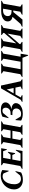

<svg xmlns="http://www.w3.org/2000/svg" viewBox="2125 -2736 758 5048"><g transform="rotate(-90 2504.0 -212.0)"><path d="M300 10Q222 10 165.5 -19.5Q109 -49 78.5 -101.5Q48 -154 48 -223Q48 -292 75 -355Q102 -418 150.5 -466.5Q199 -515 263.5 -543Q328 -571 403 -571Q456 -571 490 -560.5Q524 -550 558 -530L541 -365H524L469 -497Q455 -509 438 -515.5Q421 -522 396 -522Q332 -522 284.5 -480.5Q237 -439 210.5 -368.5Q184 -298 184 -213Q184 -133 221.5 -86.5Q259 -40 323 -40Q378 -40 418 -66L514 -184H530L494 -36Q460 -15 410 -2.5Q360 10 300 10Z M586 0 589 -16 664 -57 743 -503 683 -544 686 -560H1131L1105 -413H1089L1052 -509H877L842 -313H961L1021 -383H1037L1003 -195H986L953 -267H834L795 -51H992L1074 -174H1090L1059 0Z M1140 0 1143 -16 1214 -57 1293 -503 1233 -544 1236 -560H1497L1494 -544L1425 -503L1392 -314H1598L1632 -503L1576 -544L1579 -560H1839L1836 -544L1764 -503L1684 -57L1746 -16L1743 0H1482L1485 -16L1552 -57L1589 -265H1383L1346 -57L1405 -16L1402 0Z M2121 -527Q2100 -527 2083.5 -522.5Q2067 -518 2056 -510L1937 -367H1921L1961 -528Q2001 -547 2044.5 -557.5Q2088 -568 2145 -568Q2243 -568 2289.5 -533.5Q2336 -499 2336 -445Q2336 -412 2315.5 -379.5Q2295 -347 2255.5 -323.5Q2216 -300 2158 -292Q2235 -284 2276 -252.5Q2317 -221 2317 -173Q2317 -128 2286 -86.5Q2255 -45 2193 -18.5Q2131 8 2038 8Q1983 8 1935 -4Q1887 -16 1858 -36L1870 -182H1885L1961 -53Q1968 -48 1987.5 -42Q2007 -36 2035 -36Q2081 -36 2112 -54Q2143 -72 2159.5 -101Q2176 -130 2176 -163Q2176 -208 2146.5 -236.5Q2117 -265 2055 -265H2001L2010 -313H2060Q2105 -313 2135.5 -332Q2166 -351 2181.5 -380Q2197 -409 2197 -439Q2197 -477 2178 -502Q2159 -527 2121 -527Z M2349 0 2352 -16 2404 -45 2706 -565H2779L2891 -51L2943 -16L2940 0H2678L2681 -16L2754 -48L2725 -185H2545L2466 -46L2527 -16L2523 0ZM2573 -233H2714L2676 -413Z M3508 0H3002L3005 -16L3078 -57L3157 -503L3095 -544L3098 -560H3356L3353 -544L3289 -503L3208 -49H3405L3485 -503L3429 -544L3432 -560H3691L3688 -544L3617 -503L3537 -49H3616L3582 147H3566Z M3662 0 3665 -16 3736 -57 3815 -503 3755 -544 3758 -560H4019L4016 -544L3947 -503L3887 -164L4160 -479L4164 -503L4108 -544L4111 -560H4371L4368 -544L4296 -503L4216 -57L4278 -16L4275 0H4014L4017 -16L4084 -57L4144 -392L3872 -78L3868 -57L3927 -16L3924 0Z M4514 0H4325L4328 -16L4398 -49L4585 -262Q4528 -273 4496.5 -305Q4465 -337 4465 -387Q4465 -440 4498 -478.5Q4531 -517 4592 -538.5Q4653 -560 4736 -560H5008L5006 -545L4931 -503L4851 -57L4914 -16L4911 0H4640L4642 -16L4720 -57L4752 -242H4712ZM4733 -287H4760L4799 -511H4755Q4681 -511 4643 -476Q4605 -441 4605 -388Q4605 -287 4733 -287Z"/></g></svg>

Font: Spectral SC
Style: Bold Italic
Weight: 700
Italic angle: -10°
Designer: Jean-Baptiste Levee
Foundry: Production Type
Version: Version 2.001